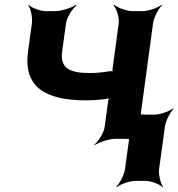

<svg xmlns="http://www.w3.org/2000/svg" viewBox="-20 -574 738 794"><path d="M351 -272C266 -272 228 -293 237 -361L253 -478C256 -502 280 -539 297 -552L294 -554C276 -542 234 -528 210 -528H169C145 -528 110 -542 99 -554L97 -552C107 -539 115 -502 112 -478L96 -361C76 -216 165 -159 336 -159C362 -159 389 -161 414 -164C422 -165 433 -168 436 -171L434 -174C431 -171 428 -160 427 -154L413 -50C410 -26 387 11 370 24L372 26C390 14 432 0 456 0H498C522 0 557 14 568 26L571 24C561 11 552 -26 555 -50L613 -478C616 -502 636 -539 650 -552L648 -554C633 -542 594 -528 570 -528H528C504 -528 466 -542 452 -554L449 -552C462 -539 474 -502 471 -478L446 -293C445 -288 445 -277 448 -274L451 -277C448 -280 436 -280 430 -279C405 -275 381 -272 351 -272ZM638 124 662 -50C665 -74 684 -111 698 -124L696 -126C681 -114 643 -100 619 -100H578C554 -100 518 -114 507 -126L505 -124C515 -111 524 -74 521 -50L497 124C494 148 475 185 461 198L463 200C478 188 516 174 540 174H581C605 174 641 188 652 200L654 198C644 185 635 148 638 124Z"/></svg>

Font: Asimov
Style: EdgeWideIt
Weight: 500
Designer: Google
Version: Version 2.000980: 2014